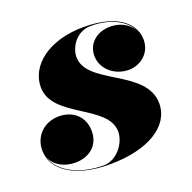

<svg xmlns="http://www.w3.org/2000/svg" viewBox="-94 -568 674 673"><g transform="rotate(-20 243.5 -232.0)"><path d="M442 -132C442 -260 224.5 -278.5 224.5 -383.5C224.5 -417 253 -469 309 -469C380.5 -469 433.5 -441 454.5 -401C438.5 -427.5 406.5 -443.5 372 -443.5C319.5 -443.5 285 -409.5 285 -366.5C285 -314 332.5 -278.5 382 -278.5C425.5 -278.5 467 -309.5 467 -360.5C467 -412.5 422 -474 284 -474C151 -474 71 -406 71 -327C71 -211 273 -190 273 -88C273 -47 235.5 6 185 6C101 6 23.5 -28.5 5.5 -90C18 -56.5 54 -37 95 -37C145 -37 186.5 -66 186.5 -121.5C186.5 -176 147.5 -209.5 95 -209.5C38.5 -209.5 0 -168 0 -117.5C0 -43 76.5 10 205.5 10C352 10 442 -48 442 -132Z"/></g></svg>

Font: Bodoni* 96pt Fatface
Style: Italic
Weight: 900
Italic angle: -13°
Version: Version 2.3